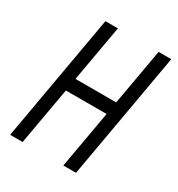

<svg xmlns="http://www.w3.org/2000/svg" viewBox="-167 -810 853 919"><g transform="rotate(30 259.0 -350.5)"><path d="M217 -700 162 -389H387L442 -700H512L389 -1H319L375 -318H150L94 -1H25L148 -700Z"/></g></svg>

Font: Marvel
Style: Bold Italic
Weight: 700
Italic angle: -12°
Designer: Carolina Trebol
Foundry: Carolina Trebol
Version: Version 1.001